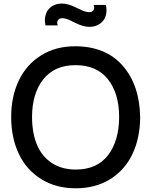

<svg xmlns="http://www.w3.org/2000/svg" viewBox="-20 -1020 832 1056"><path d="M562.5 -992.7Q571.8 -948.7 554.2 -915.5Q533.7 -883.8 497.1 -875Q452.1 -865.2 397.9 -892.6Q391.6 -895.5 377.2 -902.6Q362.8 -909.7 356 -912.6Q349.1 -915.5 338.6 -918Q328.1 -920.4 319.8 -919.9Q302.2 -918.5 297.1 -906.2Q292 -894 297.9 -880.4H230Q220.7 -922.4 238.8 -957.5Q258.3 -988.8 295.9 -998Q339.8 -1007.3 395 -980Q400.4 -977.5 415.8 -970.2Q431.2 -962.9 437.5 -960.2Q443.8 -957.5 454.6 -955.1Q465.3 -952.6 474.1 -953.1Q490.7 -954.6 495.6 -967Q500.5 -979.5 494.6 -992.7ZM41.5 -375Q41 -488.3 83.3 -576.9Q125.5 -665.5 206.5 -715.8Q287.6 -766.1 396 -765.6Q562 -764.2 654.8 -658.7Q747.6 -553.2 751 -375Q750 -259.3 707.8 -171.4Q665.5 -83.5 585 -33.9Q504.4 15.6 396 15.6Q287.6 15.6 206.5 -34.9Q125.5 -85.4 83.7 -173.3Q42 -261.2 41.5 -375ZM396 -87.4Q512.7 -87.4 573.5 -165.5Q634.3 -243.7 635.3 -375Q635.3 -506.8 573.5 -584.2Q511.7 -661.6 396 -661.6Q280.3 -662.1 218.3 -584Q156.2 -505.9 156.2 -375Q156.7 -287.6 183.3 -223.9Q210 -160.2 264.2 -124Q318.4 -87.9 396 -87.4Z"/></svg>

Font: Manrope3 Semibold
Style: Regular
Weight: 600
Width: 4
Designer: Mikhail Sharanda
Foundry: Mikhail Sharanda
Version: Version 3.000;PS 003.000;hotconv 1.0.88;makeotf.lib2.5.64775